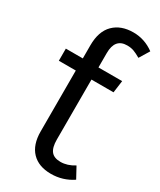

<svg xmlns="http://www.w3.org/2000/svg" viewBox="-193 -814 744 891"><g transform="rotate(30 178.5 -368.0)"><path d="M252 -58.1Q288.6 -58.1 325.2 -81.1L356.9 -22.9Q304.7 12.2 241.2 12.2Q175.3 12.2 138.7 -25.6Q102.1 -63.5 102.1 -134.8V-460.9H11.2V-525.9H102.1V-596.2Q102.1 -670.9 140.9 -709.5Q179.7 -748 246.1 -748Q306.6 -748 356.9 -710.9L324.2 -657.2Q303.2 -669.4 287.4 -675.3Q271.5 -681.2 251 -681.2Q186 -681.2 186 -603V-525.9H313L304.2 -460.9H186V-139.2Q186 -97.2 201.7 -77.6Q217.3 -58.1 252 -58.1Z"/></g></svg>

Font: Fira Sans Book
Style: Regular
Weight: 350
Designer: Carrois Corporate & Edenspiekermann AG
Foundry: Carrois Corporate GbR & Edenspiekermann AG
Version: Version 4.203;PS 004.203;hotconv 1.0.88;makeotf.lib2.5.64775